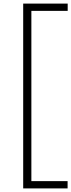

<svg xmlns="http://www.w3.org/2000/svg" viewBox="-20 -828 396 1068"><path d="M109 220V-808H356.5V-767.5H154.5V179.5H356V220Z"/></svg>

Font: Encode Sans SmExp XLt
Style: Regular
Weight: 200
Width: 6
Designer: Multiple Designers
Foundry: Impallari Type
Version: Version 3.002; ttfautohint (v1.8.3) -l 8 -r 50 -G 200 -x 14 